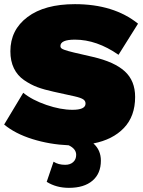

<svg xmlns="http://www.w3.org/2000/svg" viewBox="-22 -690 690 925"><path d="M425 -416Q529 -392 579 -346.5Q629 -301 629 -223Q629 -130 575 -73.5Q521 -17 428 1Q464 33 464 84Q464 146 423.5 180.5Q383 215 310 215Q249 215 203 186L236 89Q259 104 292 104Q316 104 330.5 91Q345 78 345 56Q345 27 309 10Q217 6 134 -20Q51 -46 -2 -90L90 -243Q133 -208 201.5 -184.5Q270 -161 327 -161Q388 -161 390 -189Q391 -203 379.5 -211Q368 -219 337 -226L237 -248Q191 -258 158.5 -270Q126 -282 94 -304Q62 -326 45 -361Q28 -396 28 -443Q28 -546 110.5 -608Q193 -670 339 -670Q526 -670 643 -576L549 -426Q444 -499 339 -499Q269 -499 269 -468Q269 -462 273 -458Q277 -454 288 -450Q299 -446 307 -444Q315 -442 334 -437Z"/></svg>

Font: Elaine Sans Black
Style: Regular
Weight: 900
Designer: Wei Huang
Foundry: Wei Huang
Version: Version 2.001;December 24, 2019;FontCreator 12.0.0.2547 64-b